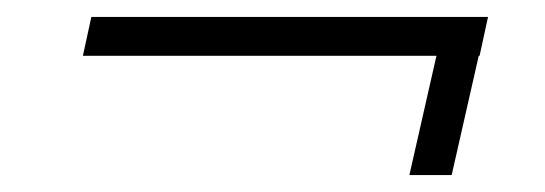

<svg xmlns="http://www.w3.org/2000/svg" viewBox="-20 -359 644 227"><path d="M557 -339 547 -293H546L514 -152H464L496 -293H78L88 -339Z"/></svg>

Font: Work Sans Light
Style: Italic
Weight: 300
Italic angle: -13°
Designer: Wei Huang
Foundry: Wei Huang
Version: Version 2.010; ttfautohint (v1.8.3)